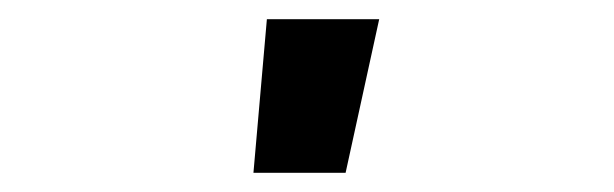

<svg xmlns="http://www.w3.org/2000/svg" viewBox="-20 -780 640 200"><path d="M244 -600 258 -760H375L340 -600Z"/></svg>

Font: Iosevka HT Extrabold Extended
Style: Regular
Weight: 800
Width: 7
Monospace: yes
Designer: Belleve Invis
Foundry: Belleve Invis
Version: Version 32.3.0; ttfautohint (v1.8.4)